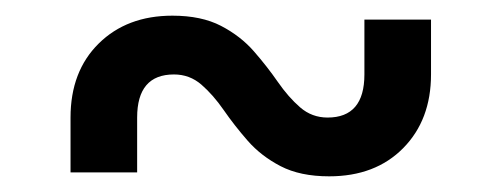

<svg xmlns="http://www.w3.org/2000/svg" viewBox="-20 -475 640 245"><path d="M70 -255V-325Q70 -384 106 -419.5Q142 -455 200 -455Q237 -455 262 -442Q287 -429 304 -409.5Q321 -390 334.5 -370.5Q348 -351 363 -338Q378 -325 398 -325Q445 -325 445 -380V-450H530V-380Q530 -322 494.5 -286Q459 -250 400 -250Q363 -250 338 -263Q313 -276 296 -295.5Q279 -315 265.5 -334.5Q252 -354 237 -367Q222 -380 202 -380Q155 -380 155 -325V-255Z"/></svg>

Font: Tiny
Style: Regular
Weight: 400
Designer: Philipp Nurullin, Konstantin Bulenkov
Foundry: JetBrains
Version: Version 2.251; ttfautohint (v1.8.4.7-5d5b)